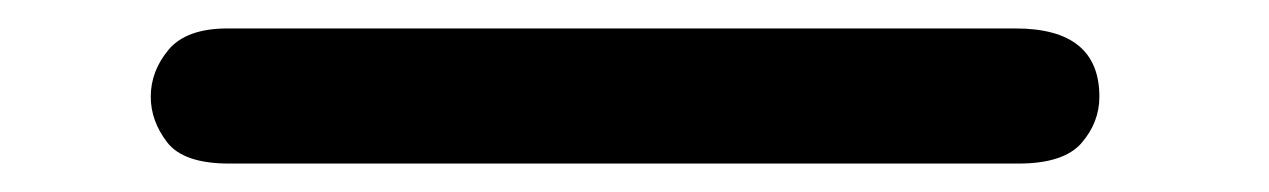

<svg xmlns="http://www.w3.org/2000/svg" viewBox="-20 208 892 135"><path d="M86 276Q86 258 98.5 243Q111 228 140 228H694Q753 228 753 276Q753 294 740.5 308.5Q728 323 696 323H141Q109 323 97.5 308Q86 293 86 276Z"/></svg>

Font: Coval
Style: Heavy
Weight: 900
Foundry: Context Ltd
Version: Version 001.000